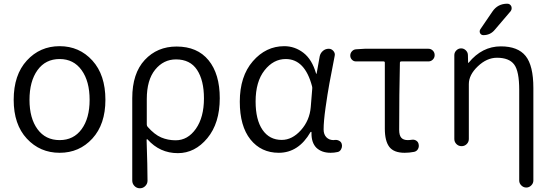

<svg xmlns="http://www.w3.org/2000/svg" viewBox="-20 -799 2923 1020"><path d="M296.9 12.7Q192.4 12.7 122.6 -62.5Q52.7 -137.7 52.7 -268.6Q52.7 -401.4 122.6 -477.5Q192.4 -553.7 296.9 -553.7Q401.4 -553.7 470.7 -477.5Q540 -401.4 540 -268.6Q540 -138.7 470.7 -63Q401.4 12.7 296.9 12.7ZM296.9 -54.7Q371.1 -54.7 413.6 -112.8Q456.1 -170.9 456.1 -268.6Q456.1 -367.2 413.6 -426.3Q371.1 -485.4 296.9 -485.4Q221.7 -485.4 179.2 -426.3Q136.7 -367.2 136.7 -268.6Q136.7 -170.9 179.2 -112.8Q221.7 -54.7 296.9 -54.7Z M682.6 160.2V-277.3Q682.6 -409.2 749 -480.5Q815.4 -551.8 918 -551.8Q1028.3 -551.8 1087.9 -479Q1147.5 -406.2 1147.5 -277.3Q1147.5 -144.5 1081.5 -64.9Q1015.6 14.6 924.8 14.6Q829.1 14.6 763.7 -58.6Q762.7 -59.6 760.7 -59.1Q758.8 -58.6 758.8 -56.6Q763.7 88.9 763.7 161.1Q763.7 176.8 752 189Q740.2 201.2 723.1 201.2Q706.1 201.2 694.3 189Q682.6 176.8 682.6 160.2ZM913.1 -53.7Q977.5 -53.7 1020.5 -114.7Q1063.5 -175.8 1063.5 -276.4Q1063.5 -372.1 1026.9 -427.7Q990.2 -483.4 915 -483.4Q848.6 -483.4 804.2 -428.7Q759.8 -374 759.8 -272.5V-137.7Q759.8 -129.9 764.6 -125Q800.8 -84 836.4 -68.8Q872.1 -53.7 913.1 -53.7Z M1460.9 12.7Q1367.2 12.7 1310.5 -58.1Q1253.9 -128.9 1253.9 -258.8Q1253.9 -393.6 1323.2 -473.6Q1392.6 -553.7 1490.2 -553.7Q1545.9 -553.7 1591.8 -518.6Q1637.7 -483.4 1659.2 -408.2Q1659.2 -407.2 1660.6 -407.2Q1662.1 -407.2 1662.1 -408.2L1678.7 -501Q1682.6 -517.6 1695.8 -528.8Q1709 -540 1726.6 -540Q1741.2 -540 1751.5 -527.8Q1761.7 -515.6 1757.8 -501Q1740.2 -412.1 1730 -356Q1719.7 -299.8 1709.5 -227.1Q1699.2 -154.3 1699.2 -111.3Q1699.2 -85 1713.9 -69.8Q1728.5 -54.7 1752 -54.7Q1755.9 -54.7 1759.8 -55.7Q1772.5 -56.6 1783.2 -50.3Q1793.9 -43.9 1795.9 -32.2Q1796.9 -28.3 1796.9 -24.4Q1796.9 -14.6 1792 -5.9Q1785.2 6.8 1772.5 8.8Q1754.9 12.7 1736.3 12.7Q1688.5 12.7 1660.2 -14.6Q1634.8 -41 1634.8 -88.9Q1634.8 -92.8 1634.8 -96.7Q1634.8 -98.6 1632.8 -98.6Q1630.9 -98.6 1629.9 -97.7Q1566.4 12.7 1460.9 12.7ZM1476.6 -55.7Q1532.2 -55.7 1578.6 -107.4Q1625 -159.2 1630.9 -230.5L1638.7 -327.1Q1639.6 -334 1637.7 -340.8Q1599.6 -485.4 1498 -485.4Q1432.6 -485.4 1385.3 -425.3Q1337.9 -365.2 1337.9 -259.8Q1337.9 -163.1 1374.5 -109.4Q1411.1 -55.7 1476.6 -55.7Z M2129.9 12.7Q2072.3 12.7 2048.3 -18.6Q2024.4 -49.8 2024.4 -115.2V-465.8Q2024.4 -472.7 2017.6 -472.7H1871.1Q1858.4 -472.7 1849.6 -481.9Q1840.8 -491.2 1840.8 -503.9Q1840.8 -516.6 1849.6 -526.4Q1858.4 -536.1 1871.1 -537.1L1918 -540H2255.9Q2269.5 -540 2279.3 -530.3Q2289.1 -520.5 2289.1 -506.3Q2289.1 -492.2 2279.3 -482.4Q2269.5 -472.7 2255.9 -472.7H2112.3Q2104.5 -472.7 2104.5 -465.8Q2100.6 -300.8 2100.6 -109.4Q2100.6 -80.1 2111.8 -67.4Q2123 -54.7 2146.5 -54.7Q2156.2 -54.7 2168 -56.6Q2180.7 -58.6 2191.4 -51.8Q2202.1 -44.9 2204.1 -32.2Q2207 -18.6 2200.2 -6.8Q2193.4 4.9 2179.7 7.8Q2154.3 12.7 2129.9 12.7Z M2640.6 -552.7Q2731.4 -552.7 2772.5 -501.5Q2813.5 -450.2 2813.5 -332V160.2Q2813.5 174.8 2802.2 186Q2791 197.3 2775.9 197.3Q2760.7 197.3 2749.5 186Q2738.3 174.8 2738.3 160.2V-322.3Q2738.3 -420.9 2711.4 -456.5Q2684.6 -492.2 2620.1 -492.2Q2566.4 -492.2 2518.6 -446.8Q2470.7 -401.4 2470.7 -352.5V-60.5Q2470.7 -44.9 2459.5 -33.7Q2448.2 -22.5 2432.1 -22.5Q2416 -22.5 2404.8 -33.7Q2393.6 -44.9 2393.6 -60.5V-505.9Q2393.6 -520.5 2404.3 -531.2Q2415 -542 2429.7 -542Q2444.3 -542 2455.1 -531.2Q2465.8 -520.5 2465.8 -505.9L2466.8 -465.8Q2466.8 -464.8 2467.8 -464.8Q2468.8 -464.8 2469.7 -465.8Q2541 -552.7 2640.6 -552.7ZM2595.7 -737.3Q2624 -779.3 2674.8 -779.3Q2689.5 -779.3 2696.3 -765.6Q2698.2 -759.8 2698.2 -754.9Q2698.2 -747.1 2693.4 -740.2L2608.4 -640.6Q2585 -612.3 2547.9 -612.3Q2536.1 -612.3 2530.3 -623Q2528.3 -627.9 2528.3 -631.8Q2528.3 -637.7 2531.2 -642.6Z"/></svg>

Font: Gen Jyuu Gothic P Normal
Style: Regular
Weight: 300
Designer: [Source Han Sans]
Ryoko NISHIZUKA  (kana & ideographs); Paul D. Hunt (Latin, Greek & Cyrillic); Wenlong ZHANG  (bopomofo
Version: Version 1.002.20150607